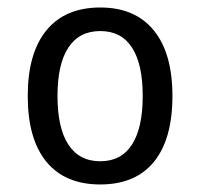

<svg xmlns="http://www.w3.org/2000/svg" viewBox="-20 -485 540 517"><path d="M250 -401.4Q193.4 -401.4 164.1 -356.9Q134.8 -312.5 134.8 -226.6Q134.8 -140.6 164.1 -95.7Q193.4 -50.8 250 -50.8Q306.6 -50.8 335.4 -95.7Q364.3 -140.6 364.3 -226.6Q364.3 -312.5 335.4 -356.9Q306.6 -401.4 250 -401.4ZM250 -464.8Q343.8 -464.8 394 -403.3Q444.3 -341.8 444.3 -226.6Q444.3 -110.4 394.5 -49.3Q344.7 11.7 250 11.7Q155.3 11.7 105 -49.3Q54.7 -110.4 54.7 -226.6Q54.7 -341.8 105 -403.3Q155.3 -464.8 250 -464.8Z"/></svg>

Font: BabelStone Flags PUA
Style: Regular
Weight: 400
Designer: Andrew West
Foundry: BabelStone
Version: Version 4.12